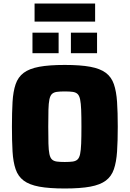

<svg xmlns="http://www.w3.org/2000/svg" viewBox="-20 -1066 739 1094"><path d="M349 8Q260 8 203.5 -2.5Q147 -13 115 -37Q83 -61 69 -102Q55 -143 51.5 -202.5Q48 -262 48 -344Q48 -426 51.5 -485.5Q55 -545 69 -586Q83 -627 115 -651Q147 -675 203.5 -685.5Q260 -696 349 -696Q438 -696 494.5 -685.5Q551 -675 583 -651Q615 -627 629 -586Q643 -545 647 -485.5Q651 -426 651 -344Q651 -262 647 -202.5Q643 -143 629 -102Q615 -61 583 -37Q551 -13 494.5 -2.5Q438 8 349 8ZM349 -143Q377 -143 394.5 -145.5Q412 -148 422 -157.5Q432 -167 436.5 -188.5Q441 -210 442.5 -247.5Q444 -285 444 -344Q444 -403 442.5 -440.5Q441 -478 436.5 -499.5Q432 -521 422 -530.5Q412 -540 394.5 -542.5Q377 -545 349 -545Q321 -545 303.5 -542.5Q286 -540 276 -530.5Q266 -521 261.5 -499.5Q257 -478 256 -440.5Q255 -403 255 -344Q255 -285 256 -247.5Q257 -210 261.5 -188.5Q266 -167 276 -157.5Q286 -148 303.5 -145.5Q321 -143 349 -143ZM165 -763V-880H314V-763ZM384 -763V-880H533V-763ZM177 -943V-1046H522V-943Z"/></svg>

Font: Saira Thin ExtraBold
Style: Regular
Weight: 800
Version: Version 1.101